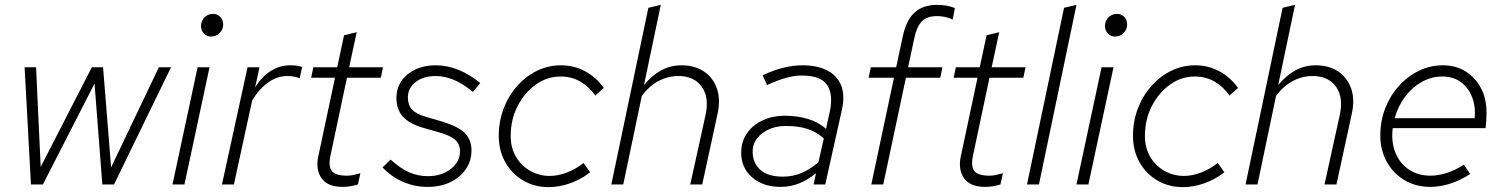

<svg xmlns="http://www.w3.org/2000/svg" viewBox="-20 -757 6166 788"><path d="M107 0 81 -481H128L147 -72L357 -481H403L436 -70L632 -481H682L448 0H400L368 -414L156 0Z M846 -607Q829 -607 817 -619.5Q805 -632 805 -650Q805 -664 811.5 -675.5Q818 -687 829.5 -693.5Q841 -700 855 -700Q872 -700 884 -687.5Q896 -675 896 -657Q896 -636 881.5 -621.5Q867 -607 846 -607ZM688 0 791 -481H840L737 0Z M891 0 996 -481H1045L1027 -398Q1054 -442 1091 -465.5Q1128 -489 1171 -489Q1201 -489 1220 -482L1210 -436Q1197 -441 1184 -443Q1171 -445 1159 -445Q1118 -445 1081 -419Q1044 -393 1015 -345L940 0Z M1386 10Q1325 10 1300 -25Q1275 -60 1286 -114L1355 -438H1257L1266 -481H1364L1392 -612L1444 -625L1413 -481H1552L1543 -438H1404L1336 -117Q1327 -74 1342 -55Q1357 -36 1404 -36Q1417 -36 1429 -38.5Q1441 -41 1459 -46L1449 0Q1433 5 1417.5 7.5Q1402 10 1386 10Z M1735 10Q1683 10 1635.5 -10Q1588 -30 1550 -70L1583 -102Q1624 -65 1660 -49.5Q1696 -34 1736 -34Q1792 -34 1830 -63.5Q1868 -93 1868 -136Q1868 -165 1849 -182.5Q1830 -200 1785 -213L1715 -233Q1660 -249 1633.5 -278.5Q1607 -308 1607 -355Q1607 -414 1652.5 -451.5Q1698 -489 1769 -489Q1816 -489 1862.5 -470Q1909 -451 1951 -416L1921 -380Q1878 -415 1841 -430Q1804 -445 1768 -445Q1717 -445 1685.5 -420Q1654 -395 1654 -357Q1654 -326 1671 -307.5Q1688 -289 1727 -278L1798 -257Q1860 -238 1887.5 -211Q1915 -184 1915 -140Q1915 -97 1892 -63Q1869 -29 1828.5 -9.5Q1788 10 1735 10Z M2231 11Q2175 11 2128.5 -15.5Q2082 -42 2054.5 -90Q2027 -138 2027 -200Q2027 -259 2047 -311.5Q2067 -364 2102.5 -404Q2138 -444 2184 -466.5Q2230 -489 2282 -489Q2336 -489 2381.5 -464.5Q2427 -440 2458 -396L2423 -365Q2398 -401 2362 -422Q2326 -443 2281 -443Q2225 -443 2178.5 -409.5Q2132 -376 2104 -321Q2076 -266 2076 -199Q2076 -150 2098 -113Q2120 -76 2156.5 -55.5Q2193 -35 2236 -35Q2271 -35 2307 -49Q2343 -63 2375 -88L2402 -50Q2365 -21 2320.5 -5Q2276 11 2231 11Z M2489 0 2641 -725 2692 -737 2623 -408Q2656 -448 2694 -468.5Q2732 -489 2777 -489Q2831 -489 2868.5 -464Q2906 -439 2922 -394.5Q2938 -350 2925 -290L2862 0H2813L2875 -282Q2892 -356 2860.5 -400.5Q2829 -445 2764 -445Q2721 -445 2682 -424Q2643 -403 2614 -363L2538 0Z M3184 10Q3112 10 3067 -29Q3022 -68 3022 -130Q3022 -175 3045 -209Q3068 -243 3109 -262.5Q3150 -282 3202 -282Q3253 -282 3297 -268.5Q3341 -255 3370 -228L3385 -296Q3401 -368 3375 -407.5Q3349 -447 3271 -447Q3240 -447 3206 -437.5Q3172 -428 3128 -408L3110 -448Q3157 -470 3197 -479.5Q3237 -489 3274 -489Q3332 -489 3373 -469Q3414 -449 3431.5 -408Q3449 -367 3435 -305L3367 0H3319L3329 -46Q3296 -19 3260 -4.5Q3224 10 3184 10ZM3193 -32Q3235 -32 3270.5 -47.5Q3306 -63 3339 -91L3361 -189Q3332 -215 3295 -227.5Q3258 -240 3206 -240Q3148 -240 3108.5 -210Q3069 -180 3069 -135Q3069 -89 3100 -60.5Q3131 -32 3193 -32Z M3556 0 3649 -438H3545L3554 -481H3658L3685 -607Q3699 -674 3733.5 -705.5Q3768 -737 3826 -737Q3846 -737 3864 -734Q3882 -731 3899 -724L3890 -677Q3858 -691 3826 -691Q3785 -691 3764 -670Q3743 -649 3733 -603L3707 -481H3848L3839 -438H3698L3605 0Z M4023 10Q3962 10 3937 -25Q3912 -60 3923 -114L3992 -438H3894L3903 -481H4001L4029 -612L4081 -625L4050 -481H4189L4180 -438H4041L3973 -117Q3964 -74 3979 -55Q3994 -36 4041 -36Q4054 -36 4066 -38.5Q4078 -41 4096 -46L4086 0Q4070 5 4054.5 7.5Q4039 10 4023 10Z M4195 0 4347 -725 4398 -737 4244 0Z M4556 -607Q4539 -607 4527 -619.5Q4515 -632 4515 -650Q4515 -664 4521.5 -675.5Q4528 -687 4539.5 -693.5Q4551 -700 4565 -700Q4582 -700 4594 -687.5Q4606 -675 4606 -657Q4606 -636 4591.5 -621.5Q4577 -607 4556 -607ZM4398 0 4501 -481H4550L4447 0Z M4834 11Q4778 11 4731.5 -15.5Q4685 -42 4657.5 -90Q4630 -138 4630 -200Q4630 -259 4650 -311.5Q4670 -364 4705.5 -404Q4741 -444 4787 -466.5Q4833 -489 4885 -489Q4939 -489 4984.5 -464.5Q5030 -440 5061 -396L5026 -365Q5001 -401 4965 -422Q4929 -443 4884 -443Q4828 -443 4781.5 -409.5Q4735 -376 4707 -321Q4679 -266 4679 -199Q4679 -150 4701 -113Q4723 -76 4759.5 -55.5Q4796 -35 4839 -35Q4874 -35 4910 -49Q4946 -63 4978 -88L5005 -50Q4968 -21 4923.5 -5Q4879 11 4834 11Z M5092 0 5244 -725 5295 -737 5226 -408Q5259 -448 5297 -468.5Q5335 -489 5380 -489Q5434 -489 5471.5 -464Q5509 -439 5525 -394.5Q5541 -350 5528 -290L5465 0H5416L5478 -282Q5495 -356 5463.5 -400.5Q5432 -445 5367 -445Q5324 -445 5285 -424Q5246 -403 5217 -363L5141 0Z M5850 10Q5791 10 5744.5 -17.5Q5698 -45 5671.5 -93Q5645 -141 5645 -201Q5645 -260 5665 -312Q5685 -364 5721 -404Q5757 -444 5803.5 -466.5Q5850 -489 5902 -489Q5955 -489 5995 -464Q6035 -439 6058 -395.5Q6081 -352 6081 -295Q6081 -279 6080 -263.5Q6079 -248 6077 -231H5696Q5689 -175 5707 -130.5Q5725 -86 5762.5 -61Q5800 -36 5851 -36Q5883 -36 5918.5 -47.5Q5954 -59 5988 -81L6014 -43Q5974 -17 5932.5 -3.5Q5891 10 5850 10ZM5704 -272H6032Q6037 -320 6021.5 -359Q6006 -398 5975 -420.5Q5944 -443 5899 -443Q5855 -443 5815.5 -421Q5776 -399 5747 -360.5Q5718 -322 5704 -272Z"/></svg>

Font: Red Hat Text VF
Style: Italic
Weight: 300
Italic angle: -12°
Designer: Pentagram, MCKL
Foundry: Pentagram, MCKL
Version: Version 1.023